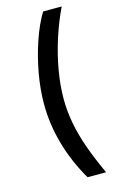

<svg xmlns="http://www.w3.org/2000/svg" viewBox="-136 -824 621 1016"><g transform="rotate(-15 174.5 -316.0)"><path d="M88.4 -293.9Q88.4 -375.5 104.2 -462.9Q120.1 -550.3 147.7 -630.6Q175.3 -710.9 210.9 -769.5H312.5Q276.9 -695.3 250.5 -613Q224.1 -530.8 210 -449.2Q195.8 -367.7 195.8 -293.9Q195.8 -228 208.3 -161.1Q220.7 -94.2 246.6 -20.8Q272.5 52.7 312.5 138.7H210.9Q150.9 36.1 119.6 -74Q88.4 -184.1 88.4 -293.9Z"/></g></svg>

Font: Inter 20pt Medium
Style: Regular
Weight: 500
Version: Version 4.001;git-66647c0bb